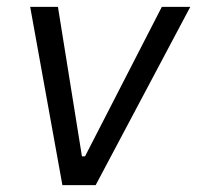

<svg xmlns="http://www.w3.org/2000/svg" viewBox="-20 -540 575 560"><path d="M162 0H259L535 -520H452L228 -84H219L149 -520H68Z"/></svg>

Font: Fixel Text 20240404
Style: Italic
Weight: 400
Width: 4
Italic angle: -10°
Designer: AlfaBravo + MacPaw
Foundry: Kyrylo Tkachov, Marchela Mozhyna, Serhii Makarenko, Maria Weinstein, Zakhar Kryvoshyya
Version: Version 1.211;Glyphs 3.2 (3225)